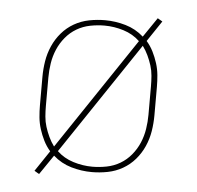

<svg xmlns="http://www.w3.org/2000/svg" viewBox="-46 -598 692 675"><g transform="rotate(5 300.0 -260.0)"><path d="M116 31 99 21 148 -52Q134 -68 124.5 -87Q115 -106 108.5 -126.5Q102 -147 100 -168Q98 -189 98 -210V-310Q98 -338 102.5 -366Q107 -394 118.5 -420Q130 -446 148.5 -467.5Q167 -489 191.5 -503Q216 -517 244 -522.5Q272 -528 300 -528Q337 -528 373 -517.5Q409 -507 437 -482L484 -551L501 -541L452 -468Q466 -452 475.5 -433Q485 -414 491.5 -393.5Q498 -373 500 -352Q502 -331 502 -310V-210Q502 -182 497.5 -154Q493 -126 481.5 -100Q470 -74 451.5 -52.5Q433 -31 408.5 -17Q384 -3 356 2.5Q328 8 300 8Q263 8 227 -2.5Q191 -13 163 -38ZM160 -70 425 -465Q401 -488 367.5 -498.5Q334 -509 300 -509Q275 -509 249.5 -504Q224 -499 202 -486Q180 -473 163.5 -453Q147 -433 137 -409.5Q127 -386 123 -360.5Q119 -335 119 -310V-210Q119 -191 120.5 -172.5Q122 -154 127.5 -136.5Q133 -119 141 -102Q149 -85 160 -70ZM300 -11Q325 -11 350.5 -16Q376 -21 398 -34Q420 -47 436.5 -67Q453 -87 463 -110.5Q473 -134 477 -159.5Q481 -185 481 -210V-310Q481 -329 479.5 -347.5Q478 -366 472.5 -383.5Q467 -401 459 -418Q451 -435 440 -450L175 -55Q199 -32 232.5 -21.5Q266 -11 300 -11Z"/></g></svg>

Font: Iosevka Etoile Thin
Style: Regular
Weight: 100
Designer: Belleve Invis
Foundry: Belleve Invis
Version: Version 22.1.2; ttfautohint (v1.8.4)